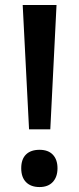

<svg xmlns="http://www.w3.org/2000/svg" viewBox="-20 -734 316 768"><path d="M181.2 -216.8H96.2L70.8 -713.9H206.1ZM64.9 -61Q64.9 -97.2 84 -116Q103 -134.8 138.2 -134.8Q172.9 -134.8 191.4 -115.2Q210 -95.7 210 -61Q210 -26.4 191.2 -6.1Q172.4 14.2 138.2 14.2Q103.5 14.2 84.2 -5.4Q64.9 -24.9 64.9 -61Z"/></svg>

Font: f0_51262          
Style: Regular
Weight: 600
Foundry: Ascender Corporation
Version: Version 1.10